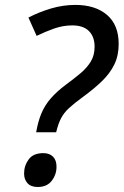

<svg xmlns="http://www.w3.org/2000/svg" viewBox="-20 -744 501 778"><path d="M126.5 -208Q134.3 -252.9 148.2 -285.6Q162.1 -318.4 186.3 -345.9Q210.4 -373.5 247.6 -401.4Q280.3 -425.3 306.4 -447.3Q332.5 -469.2 347.9 -494.6Q363.3 -520 363.3 -554.7Q363.3 -595.2 340.3 -618.2Q317.4 -641.1 272.9 -641.1Q236.3 -641.1 200.4 -628.7Q164.6 -616.2 128.4 -598.6L95.2 -672.9Q137.2 -694.8 186.3 -709.5Q235.4 -724.1 285.2 -724.1Q366.2 -724.1 413.6 -683.6Q460.9 -643.1 460.9 -565.9Q460.9 -519 443.4 -482.9Q425.8 -446.8 393.3 -415.3Q360.8 -383.8 315.9 -351.1Q280.3 -325.2 259.3 -305.7Q238.3 -286.1 227.1 -264.2Q215.8 -242.2 207.5 -208ZM132.8 13.7Q105.5 13.7 91.6 -1.5Q77.6 -16.6 77.6 -41Q77.6 -72.8 96.2 -98.1Q114.7 -123.5 155.8 -123.5Q180.2 -123.5 194.6 -109.4Q209 -95.2 209 -68.4Q209 -36.6 189.7 -11.5Q170.4 13.7 132.8 13.7Z"/></svg>

Font: Open Sans Medium
Style: Italic
Weight: 500
Italic angle: -12°
Designer: Monotype Design Team
Foundry: Monotype Imaging Inc.
Version: Version 3.000